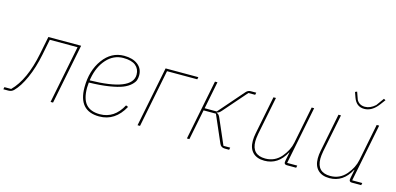

<svg xmlns="http://www.w3.org/2000/svg" viewBox="-115 -1139 3227 1563"><g transform="rotate(15 1498.0 -357.5)"><path d="M-48 0 -44 -19H13Q120 -126 166 -356L196 -506H472L371 0H350L447 -487H213L187 -356Q164 -241 124.5 -152.5Q85 -64 39 -18Q21 0 -6 0Z M762 12Q586 12 586 -187Q586 -327 655.5 -422.5Q725 -518 833 -518Q905 -518 948 -485Q991 -452 991 -395Q991 -373 984.5 -354Q978 -335 954 -312.5Q930 -290 890.5 -274Q851 -258 779 -246.5Q707 -235 610 -233Q607 -203 607 -189Q607 -94 645.5 -50.5Q684 -7 762 -7Q885 -7 951 -132L970 -124Q896 12 762 12ZM831 -499Q749 -499 691 -435Q633 -371 615 -269L612 -252Q969 -258 969 -395Q969 -443 935 -471Q901 -499 831 -499Z M1083 0 1184 -506H1460L1456 -487H1201L1104 0Z M1499 0 1600 -506H1621L1575 -275H1677L1861 -486Q1878 -506 1901 -506H1948L1944 -487H1887L1716 -291Q1698 -270 1680 -267L1679 -264Q1698 -261 1710 -231L1802 -19H1859L1855 0H1818Q1786 0 1774 -28L1675 -256H1571L1520 0Z M2093 -506H2114L2050 -186Q2043 -147 2043 -123Q2043 -7 2157 -7Q2237 -7 2290 -69Q2340 -128 2353 -194L2415 -506H2436L2339 -19H2424L2420 0H2342Q2319 0 2319 -19Q2319 -23 2321 -35L2335 -105H2332Q2270 12 2154 12Q2091 12 2056.5 -22.5Q2022 -57 2022 -120Q2022 -150 2029 -185Z M2830 -606Q2764 -606 2739 -675L2723 -720L2739 -727L2762 -662Q2785 -624 2831 -624Q2876 -624 2918 -662L2965 -727L2980 -719L2947 -675Q2895 -606 2830 -606ZM2641 -506H2662L2598 -186Q2591 -147 2591 -123Q2591 -7 2705 -7Q2785 -7 2838 -69Q2888 -128 2901 -194L2963 -506H2984L2887 -19H2972L2968 0H2890Q2867 0 2867 -19Q2867 -23 2869 -35L2883 -105H2880Q2818 12 2702 12Q2639 12 2604.5 -22.5Q2570 -57 2570 -120Q2570 -150 2577 -185Z"/></g></svg>

Font: IBM Plex Sans Thin
Style: Italic
Weight: 100
Italic angle: -11.31°
Designer: Mike Abbink, Paul van der Laan, Pieter van Rosmalen
Foundry: Bold Monday
Version: Version 3.0